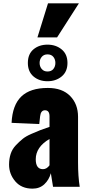

<svg xmlns="http://www.w3.org/2000/svg" viewBox="-20 -1113 531 1144"><path d="M203 -890 266 -1093H450L320 -890ZM146 -738Q146 -791 179.5 -819Q213 -847 263 -847Q313 -847 347.5 -818.5Q382 -790 382 -738Q382 -686 347.5 -657.5Q313 -629 263 -629Q213 -629 179.5 -657.5Q146 -686 146 -738ZM263 -687Q286 -687 298 -702Q310 -717 310 -738Q310 -759 298 -774Q286 -789 263 -789Q241 -789 228.5 -774Q216 -759 216 -738Q216 -717 228.5 -702Q241 -687 263 -687ZM174 11Q108 11 71 -32.5Q34 -76 34 -132Q34 -167 43.5 -196Q53 -225 74 -247Q95 -269 114.5 -285Q134 -301 167.5 -315.5Q201 -330 220 -337.5Q239 -345 275 -357V-420Q275 -456 248 -456Q223 -456 219 -420L214 -374L49 -381Q54 -487 107 -538Q160 -589 265 -589Q351 -589 398 -541Q445 -493 445 -417V-146Q445 -62 455 0H296Q284 -80 283 -81Q272 -41 244 -15Q216 11 174 11ZM236 -105Q258 -105 275 -128V-285Q193 -237 193 -164Q193 -105 236 -105Z"/></svg>

Font: Oswald Heavy
Style: Regular
Weight: 400
Designer: Vernon Adams
Foundry: Vernon Adams
Version: Version 4.101